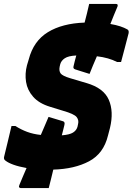

<svg xmlns="http://www.w3.org/2000/svg" viewBox="-23 -835 670 969"><path d="M222 -245Q242 -239 260.5 -233.5Q279 -228 295 -223Q306 -220 302 -204Q299 -193 296 -179.5Q293 -166 289 -152Q328 -155 345.5 -166Q363 -177 368 -195L371 -209Q376 -229 363.5 -244.5Q351 -260 295 -276L230 -296Q174 -313 144.5 -346.5Q115 -380 108.5 -421.5Q102 -463 113 -505L122 -535Q146 -628 218.5 -672.5Q291 -717 404 -721Q410 -745 416 -768Q422 -791 427 -815H563Q574 -815 570 -802Q561 -781 552 -759Q543 -737 534 -714Q563 -709 584 -702Q605 -695 619 -687Q629 -682 626 -667Q616 -627 606 -590Q596 -553 588 -522H568Q526 -544 466 -551Q455 -526 445.5 -503Q436 -480 429 -462Q411 -468 389 -474.5Q367 -481 356 -485Q345 -489 348 -500Q351 -513 354.5 -527Q358 -541 362 -555Q322 -553 304 -541Q286 -529 281 -511L278 -498Q274 -477 283 -464.5Q292 -452 332 -440L413 -416Q500 -391 526 -331.5Q552 -272 532 -189L522 -151Q500 -60 426.5 -21Q353 18 246 21Q240 46 234 70.5Q228 95 223 114H81Q77 114 74 110.5Q71 107 75 98Q82 81 91 59.5Q100 38 111 13Q72 6 45.5 -3.5Q19 -13 5 -24Q-6 -31 -2 -45Q6 -75 15.5 -117Q25 -159 35 -199H55Q83 -181 114 -169.5Q145 -158 183 -154Q193 -177 203 -200.5Q213 -224 222 -245Z"/></svg>

Font: Recursive Sn Lnr St Blk
Style: Italic
Weight: 900
Italic angle: -15°
Version: Version 1.079;hotconv 1.0.112;makeotfexe 2.5.65598; ttfautoh